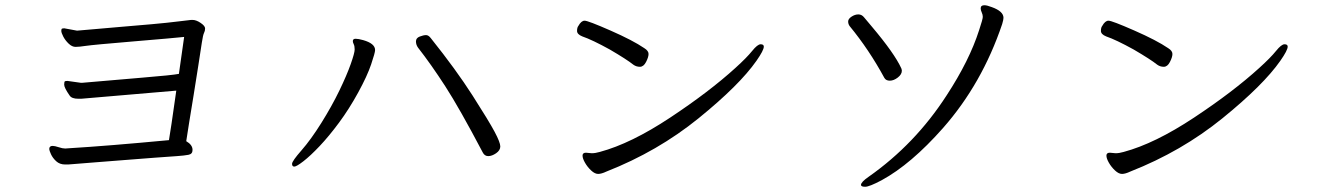

<svg xmlns="http://www.w3.org/2000/svg" viewBox="-20 -697 5040 733"><path d="M238 -388 288 -381H295Q323 -383 365 -387Q407 -391 522.5 -400.5Q638 -410 663 -415L683 -556Q646 -552 490.5 -539Q335 -526 308.5 -522Q282 -518 268.5 -518Q255 -518 242 -530.5Q229 -543 221.5 -557.5Q214 -572 214 -579.5Q214 -587 217.5 -588Q221 -589 225 -589L274 -580L286 -581Q313 -583 355.5 -587Q398 -591 447.5 -595Q497 -599 558.5 -604.5Q620 -610 663.5 -615.5Q707 -621 710 -621H715Q729 -621 746 -609.5Q763 -598 763 -588.5Q763 -579 759 -571.5Q755 -564 750.5 -534Q746 -504 737 -446Q728 -388 719 -332.5Q710 -277 702.5 -231.5Q695 -186 691 -158Q715 -144 715 -125V-124Q715 -109 699.5 -106Q684 -103 655.5 -101Q627 -99 571.5 -95Q516 -91 455.5 -86Q395 -81 340.5 -77Q286 -73 265.5 -71Q245 -69 240 -69H229Q208 -69 194.5 -81.5Q181 -94 174.5 -108.5Q168 -123 168 -128Q168 -140 181 -140Q189 -140 204 -135Q219 -130 229 -130L243 -131Q392 -140 625 -162Q631 -195 653 -351L290 -320H279Q254 -320 246 -332Q225 -362 225 -374Q225 -386 228.5 -387Q232 -388 238 -388Z M1327 -540Q1327 -549 1337.5 -549Q1348 -549 1366 -544Q1412 -531 1412 -506Q1412 -496 1397 -451.5Q1382 -407 1347.5 -344Q1313 -281 1274.5 -229Q1236 -177 1200.5 -139.5Q1165 -102 1138.5 -81.5Q1112 -61 1103.5 -61Q1095 -61 1095 -71.5Q1095 -82 1131 -123Q1167 -164 1207 -228Q1247 -292 1275.5 -351Q1304 -410 1319 -452.5Q1334 -495 1334 -508Q1334 -521 1330.5 -528Q1327 -535 1327 -540ZM1823 -115Q1734 -284 1680 -367.5Q1626 -451 1576 -515Q1568 -526 1568 -539Q1568 -552 1582.5 -557.5Q1597 -563 1606.5 -563Q1616 -563 1625 -551Q1721 -431 1784 -332.5Q1847 -234 1868.5 -193.5Q1890 -153 1890 -138Q1890 -123 1874 -112Q1858 -101 1844 -101Q1830 -101 1823 -115Z M2217 -114 2239 -112Q2253 -112 2270 -117Q2389 -149 2538.5 -248Q2688 -347 2788 -438Q2831 -477 2851.5 -502.5Q2872 -528 2884 -528Q2896 -528 2896 -519Q2896 -505 2868 -465Q2803 -372 2647 -245.5Q2491 -119 2295 -42Q2276 -33 2263.5 -33Q2251 -33 2237 -46Q2223 -59 2213.5 -75.5Q2204 -92 2204 -103Q2204 -114 2217 -114ZM2188 -598Q2199 -618 2212 -618Q2225 -618 2310.5 -580.5Q2396 -543 2440 -513Q2456 -503 2456 -491Q2456 -479 2446.5 -460.5Q2437 -442 2423 -442Q2409 -442 2398 -450Q2373 -470 2308 -508Q2241 -545 2203 -558Q2183 -566 2183 -579Q2183 -592 2188 -598Z M3423 -427Q3423 -413 3407.5 -401Q3392 -389 3377 -389Q3362 -389 3356 -400Q3298 -507 3224 -597Q3218 -605 3218 -615Q3218 -625 3231 -633.5Q3244 -642 3257 -642Q3270 -642 3279 -630.5Q3288 -619 3308 -596Q3395 -493 3421 -436Q3423 -430 3423 -427ZM3346 -9Q3299 16 3283 16Q3267 16 3267 9Q3267 -2 3296 -22Q3474 -147 3594 -333Q3681 -466 3718 -582Q3732 -624 3732 -632.5Q3732 -641 3728 -649.5Q3724 -658 3724 -665Q3724 -677 3738 -677Q3748 -677 3766 -670Q3811 -654 3811 -629Q3811 -622 3806 -605Q3729 -377 3580 -208Q3458 -70 3346 -9Z M4217 -114 4239 -112Q4253 -112 4270 -117Q4389 -149 4538.5 -248Q4688 -347 4788 -438Q4831 -477 4851.5 -502.5Q4872 -528 4884 -528Q4896 -528 4896 -519Q4896 -505 4868 -465Q4803 -372 4647 -245.5Q4491 -119 4295 -42Q4276 -33 4263.5 -33Q4251 -33 4237 -46Q4223 -59 4213.5 -75.5Q4204 -92 4204 -103Q4204 -114 4217 -114ZM4188 -598Q4199 -618 4212 -618Q4225 -618 4310.5 -580.5Q4396 -543 4440 -513Q4456 -503 4456 -491Q4456 -479 4446.5 -460.5Q4437 -442 4423 -442Q4409 -442 4398 -450Q4373 -470 4308 -508Q4241 -545 4203 -558Q4183 -566 4183 -579Q4183 -592 4188 -598Z"/></svg>

Font: LXGW WenKai
Style: Regular
Weight: 400
Designer: LXGW / Fontworks Inc.
Foundry: LXGW / Fontworks Inc.
Version: Version 1.520; June 14, 2025